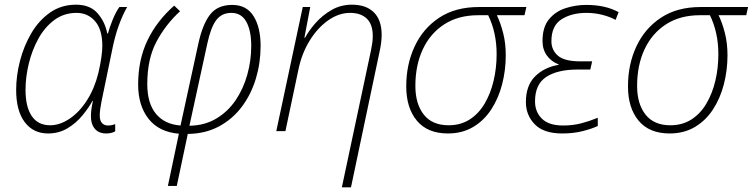

<svg xmlns="http://www.w3.org/2000/svg" viewBox="-20 -560 3215 820"><path d="M185 10Q122 10 85.5 -38.5Q49 -87 49 -176Q49 -237 65.5 -300.5Q82 -364 114 -418.5Q146 -473 194 -506.5Q242 -540 305 -540Q365 -540 397 -503Q429 -466 438 -417H441Q447 -440 460.5 -474Q474 -508 490 -530H523Q504 -497 487 -450.5Q470 -404 457 -337L413 -124Q410 -109 408 -94Q406 -79 406 -67Q406 -44 416 -34Q426 -24 441 -24Q457 -24 472 -30V1Q456 10 433 10Q393 10 376.5 -23Q360 -56 377 -129H375Q359 -100 332.5 -67.5Q306 -35 269 -12.5Q232 10 185 10ZM194 -25Q236 -25 278 -53.5Q320 -82 352 -132.5Q384 -183 400 -248Q409 -286 413 -315.5Q417 -345 417 -364Q417 -434 386 -469.5Q355 -505 307 -505Q253 -505 212 -474.5Q171 -444 144 -395Q117 -346 103 -288.5Q89 -231 89 -176Q89 -104 115.5 -64.5Q142 -25 194 -25Z M697 234 744 11Q659 4 614.5 -52.5Q570 -109 570 -199Q570 -305 610 -388Q650 -471 724 -536L749 -512Q687 -455 648 -381.5Q609 -308 609 -201Q609 -119 646 -74Q683 -29 751 -24L827 -373Q845 -456 877 -497.5Q909 -539 972 -539Q1033 -539 1063 -491Q1093 -443 1093 -364Q1093 -292 1073 -225Q1053 -158 1013.5 -105Q974 -52 916 -20.5Q858 11 782 12L735 234ZM789 -23Q854 -24 903.5 -53.5Q953 -83 986 -131.5Q1019 -180 1036 -240.5Q1053 -301 1053 -364Q1053 -429 1032 -467Q1011 -505 968 -505Q927 -505 903.5 -474Q880 -443 865 -372Z M1440 240 1564 -343Q1568 -362 1570 -377Q1572 -392 1572 -406Q1572 -456 1546.5 -480.5Q1521 -505 1475 -505Q1427 -505 1381.5 -473Q1336 -441 1302.5 -386.5Q1269 -332 1255 -265L1199 0H1160L1273 -530H1305L1280 -399H1283Q1299 -429 1327.5 -461.5Q1356 -494 1395.5 -517Q1435 -540 1483 -540Q1544 -540 1577 -507Q1610 -474 1610 -411Q1610 -394 1607.5 -375.5Q1605 -357 1601 -339L1479 240Z M1893 10Q1806 10 1760.5 -44.5Q1715 -99 1715 -191Q1715 -285 1751 -362Q1787 -439 1856 -484.5Q1925 -530 2025 -530H2228L2220 -495H2102Q2118 -462 2129 -418.5Q2140 -375 2140 -324Q2140 -260 2124.5 -200Q2109 -140 2078 -92.5Q2047 -45 2000.5 -17.5Q1954 10 1893 10ZM1896 -25Q1947 -25 1985.5 -49.5Q2024 -74 2049.5 -117Q2075 -160 2088 -214.5Q2101 -269 2101 -329Q2101 -421 2065 -495H2022Q1938 -495 1878 -456.5Q1818 -418 1786 -350Q1754 -282 1754 -193Q1754 -116 1790 -70.5Q1826 -25 1896 -25Z M2381 10Q2302 10 2264 -29Q2226 -68 2226 -124Q2226 -194 2264.5 -233Q2303 -272 2365 -283L2366 -285Q2334 -297 2315.5 -323Q2297 -349 2297 -385Q2297 -444 2324.5 -477.5Q2352 -511 2395 -525Q2438 -539 2484 -539Q2566 -539 2622 -508L2609 -475Q2586 -488 2553 -496.5Q2520 -505 2485 -505Q2421 -505 2378 -477.5Q2335 -450 2335 -384Q2335 -346 2363 -322Q2391 -298 2458 -298H2509L2501 -263H2447Q2361 -263 2313 -231.5Q2265 -200 2265 -127Q2265 -82 2294.5 -53Q2324 -24 2385 -24Q2427 -24 2463 -33.5Q2499 -43 2533 -57V-22Q2508 -10 2468.5 0Q2429 10 2381 10Z M2840 10Q2753 10 2707.5 -44.5Q2662 -99 2662 -191Q2662 -285 2698 -362Q2734 -439 2803 -484.5Q2872 -530 2972 -530H3175L3167 -495H3049Q3065 -462 3076 -418.5Q3087 -375 3087 -324Q3087 -260 3071.5 -200Q3056 -140 3025 -92.5Q2994 -45 2947.5 -17.5Q2901 10 2840 10ZM2843 -25Q2894 -25 2932.5 -49.5Q2971 -74 2996.5 -117Q3022 -160 3035 -214.5Q3048 -269 3048 -329Q3048 -421 3012 -495H2969Q2885 -495 2825 -456.5Q2765 -418 2733 -350Q2701 -282 2701 -193Q2701 -116 2737 -70.5Q2773 -25 2843 -25Z"/></svg>

Font: Noto Sans Disp ExtLt
Style: Italic
Weight: 200
Italic angle: -12°
Designer: Monotype Design Team
Foundry: Monotype Imaging Inc.
Version: Version 2.000;GOOG;noto-source:20170915:90ef993387c0